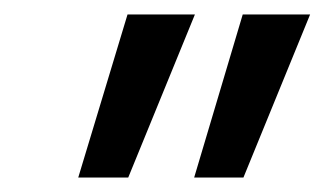

<svg xmlns="http://www.w3.org/2000/svg" viewBox="-20 -775 448 265"><path d="M248 -530 315 -755H408L316 -530ZM88 -530 156 -755H249L157 -530Z"/></svg>

Font: DM Sans 10pt Medium
Style: Italic
Weight: 500
Italic angle: -10°
Version: Version 4.004;gftools[0.9.30]